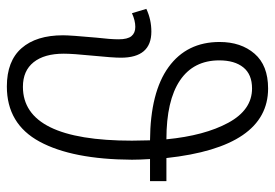

<svg xmlns="http://www.w3.org/2000/svg" viewBox="-144 -668 821 574"><g transform="rotate(90 267.0 -380.5)"><path d="M452 -467H521V-418H455Q457 -386 457 -364Q456 -186 403 -88Q350 10 238 10Q162 10 123.5 -34Q85 -78 85 -158Q85 -180 92 -257Q97 -300 97 -324Q97 -351 87.5 -362.5Q78 -374 60 -374Q41 -374 19 -364L6 -407Q38 -422 74 -422Q152 -422 152 -331Q152 -307 146 -247Q140 -187 140 -160Q140 -102 165.5 -70Q191 -38 239 -38Q400 -38 400 -364L399 -418Q255 -419 180 -473.5Q105 -528 105 -626Q105 -690 140 -730.5Q175 -771 244 -771Q419 -771 452 -467ZM160 -625Q160 -548 220 -507.5Q280 -467 396 -467Q385 -581 346.5 -652Q308 -723 244 -723Q202 -723 181 -697Q160 -671 160 -625Z"/></g></svg>

Font: Noto Sans UI NarrowLight
Style: Regular
Weight: 300
Width: 4
Designer: Monotype Design Team
Foundry: Monotype Imaging Inc.
Version: Version 1.001